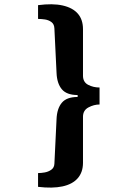

<svg xmlns="http://www.w3.org/2000/svg" viewBox="-20 -710 640 893"><path d="M157 -686Q225 -695 271.5 -684.5Q318 -674 342 -646.5Q366 -619 366 -574V-358Q366 -328 390 -315.5Q414 -303 443 -303V-224Q417 -224 391.5 -210.5Q366 -197 366 -167V47Q366 91 341.5 119Q317 147 270.5 157Q224 167 157 159V95Q171 95 188 92Q205 89 218.5 79.5Q232 70 233 52L243 -156Q245 -205 267.5 -232Q290 -259 341 -259V-268Q290 -268 267.5 -295Q245 -322 243 -371L233 -578Q232 -598 219 -607.5Q206 -617 189 -619.5Q172 -622 157 -622Z"/></svg>

Font: Chivo Mono ExtraBold
Style: Regular
Weight: 800
Monospace: yes
Designer: Hector Gatti
Foundry: Omnibus-Type
Version: Version 1.008